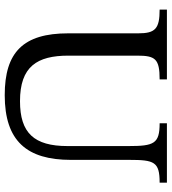

<svg xmlns="http://www.w3.org/2000/svg" viewBox="22 -718 709 792"><g transform="rotate(90 376.0 -322.5)"><path d="M734 -657H489V-627C573 -627 583 -604 583 -499V-247C583 -109 529 -51 398 -51C255 -51 210 -121 210 -251V-534C210 -609 223 -627 308 -627V-657H20V-627C99 -627 118 -609 118 -539V-250C118 -64 196 12 373 12C562 12 640 -79 640 -261V-502C640 -605 648 -627 734 -627Z"/></g></svg>

Font: STIX Two Math
Style: Regular
Weight: 400
Designer: Ross Mills, John Hudson & Paul Hanslow, Tiro Typeworks Ltd; with portions MicroPress Inc., with additions and correction
Foundry: Tiro Typeworks Ltd
Version: Version 2.02 b142